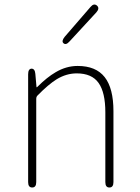

<svg xmlns="http://www.w3.org/2000/svg" viewBox="-20 -833 620 853"><path d="M123 0Q105 0 105 -24V-503Q105 -527 120 -528Q135 -528 137 -505L142 -448Q142 -443 146 -447Q189 -490 227 -512Q274 -540 325 -540Q406 -540 445 -490.5Q484 -441 484 -339V-24Q484 0 466 0Q448 0 448 -24V-334Q448 -422 418 -464.5Q388 -507 321 -507Q275 -507 232 -481Q195 -458 147 -409Q141 -403 141 -394V-24Q141 0 123 0ZM289 -649Q273 -631 262 -641Q252 -650 267 -669L382 -802Q397 -820 411 -808Q424 -796 408 -778Z"/></svg>

Font: Resource Han Rounded KR ExtraLight
Style: Regular
Weight: 250
Designer: Cyano Hao (round all glyphs); Ryoko NISHIZUKA 西塚涼子 (kana, bopomofo & ideographs); Paul D. Hunt (Latin, Greek & Cyrillic)
Foundry: Cyano Hao
Version: 0.990